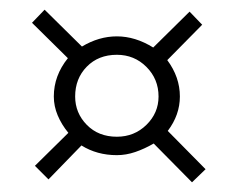

<svg xmlns="http://www.w3.org/2000/svg" viewBox="-20 -498 490 396"><path d="M80 -128 52 -156 121 -224Q107 -241 99 -260Q91 -279 91 -299Q91 -342 120 -378L46 -451L72 -478L149 -402Q184 -423 221 -423Q259 -423 296 -400L371 -474L397 -447L325 -374Q351 -339 351 -299Q351 -261 326 -228L404 -149L376 -122L297 -202Q278 -191 259 -184.5Q240 -178 221 -178Q180 -178 148 -198ZM221 -216Q257 -216 282 -240.5Q307 -265 307 -299Q307 -335 282 -360Q257 -385 221 -385Q183 -385 159 -360.5Q135 -336 135 -299Q135 -265 159 -240.5Q183 -216 221 -216Z"/></svg>

Font: Alumni Sans Light
Style: Regular
Weight: 300
Version: Version 1.018